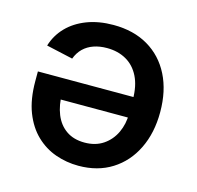

<svg xmlns="http://www.w3.org/2000/svg" viewBox="-87 -648 764 746"><g transform="rotate(15 294.5 -275.0)"><path d="M281.2 -557.1Q362.3 -557.1 421.1 -522.5Q480 -487.8 511.7 -424.8Q543.5 -361.8 543.5 -276.4Q543.5 -192.9 512.2 -128.9Q481 -64.9 424.1 -29.1Q367.2 6.8 290 6.8Q241.7 6.8 197.5 -8.8Q153.3 -24.4 118.7 -57.6Q84 -90.8 63.7 -142.8Q43.5 -194.8 43.5 -268.1V-306.6H483.4V-224.1H102.1L156.2 -250Q156.2 -201.7 171.1 -164.8Q186 -127.9 215.8 -107.2Q245.6 -86.4 289.6 -86.4Q333.5 -86.4 364.5 -107.4Q395.5 -128.4 411.9 -163.3Q428.2 -198.2 428.2 -239.7V-296.4Q428.2 -351.1 409.7 -388.4Q391.1 -425.8 357.7 -444.8Q324.2 -463.9 279.8 -463.9Q250.5 -463.9 226.6 -455.6Q202.6 -447.3 185.5 -430.7Q168.5 -414.1 159.2 -389.2L52.2 -413.1Q65.4 -456.5 96.7 -488.8Q127.9 -521 175 -539.1Q222.2 -557.1 281.2 -557.1Z"/></g></svg>

Font: Inter
Style: 540
Weight: 540
Designer: Rasmus Andersson
Foundry: rsms
Version: Version 4.001;git-66647c0bb